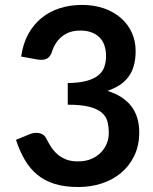

<svg xmlns="http://www.w3.org/2000/svg" viewBox="-20 -751 620 779"><path d="M312.5 -731Q362.3 -731 402.6 -716.8Q442.9 -702.6 471.4 -677.2Q500 -651.9 515.1 -617.9Q530.3 -584 530.3 -544.4Q530.3 -509.8 522.7 -483.6Q515.1 -457.5 500.2 -438Q485.4 -418.5 464.1 -405Q442.9 -391.6 416 -382.3Q481 -361.8 512.9 -319.8Q544.9 -277.8 544.9 -214.4Q544.9 -160.6 524.9 -119.1Q504.9 -77.6 470.9 -49.3Q437 -21 392.3 -6.6Q347.7 7.8 297.4 7.8Q243.2 7.8 202.6 -4.6Q162.1 -17.1 132.1 -41.5Q102.1 -65.9 81.1 -101.6Q60.1 -137.2 44.9 -183.6L99.6 -206.1Q113.3 -211.9 127.9 -211.9Q141.1 -211.9 151.4 -206.5Q161.6 -201.2 167 -190.4Q175.8 -172.9 186.5 -156Q197.3 -139.2 212.4 -125.7Q227.5 -112.3 247.8 -104.2Q268.1 -96.2 295.9 -96.2Q327.6 -96.2 351.1 -106.4Q374.5 -116.7 390.1 -133.1Q405.8 -149.4 413.6 -169.7Q421.4 -189.9 421.4 -210.4Q421.4 -236.3 416 -257.6Q410.6 -278.8 393.1 -293.9Q375.5 -309.1 342.8 -317.6Q310.1 -326.2 254.9 -326.2V-414.1Q300.3 -414.6 330.3 -422.6Q360.4 -430.7 378.2 -444.8Q396 -459 403.1 -479Q410.2 -499 410.2 -522.9Q410.2 -574.7 382.1 -600.8Q354 -627 305.7 -627Q261.2 -627 232.4 -603.8Q203.6 -580.6 191.9 -543.9Q186 -524.9 175.5 -516.6Q165 -508.3 147.9 -508.3Q140.1 -508.3 130.9 -509.8L65.9 -521.5Q73.2 -573.7 94.7 -612.8Q116.2 -651.9 148.7 -678.2Q181.2 -704.6 222.9 -717.8Q264.6 -731 312.5 -731Z"/></svg>

Font: Kantumruy
Style: Bold
Weight: 600
Foundry: Sovichet Tep
Version: Version 1.20 August 16, 2013